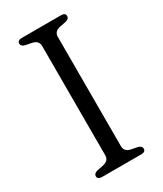

<svg xmlns="http://www.w3.org/2000/svg" viewBox="-179 -769 710 837"><g transform="rotate(-30 176.5 -350.0)"><path d="M216 -75Q216 -47.5 247 -41L278 -35Q297 -30 297 -16.5Q297 0 275.5 0H77.5Q55.5 0 55.5 -16.5Q55.5 -30 75 -35L105.5 -41Q137 -47.5 137 -75V-625Q137 -652.5 105.5 -659L75 -665Q55.5 -670 55.5 -683.5Q55.5 -700 77.5 -700H275.5Q297 -700 297 -683.5Q297 -670 278 -665L247 -659Q216 -652.5 216 -625Z"/></g></svg>

Font: Fraunces 9pt Soft Light
Style: Regular
Weight: 300
Version: Version 1.000;[0bf87f6ff]